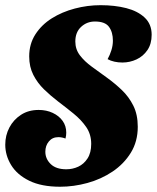

<svg xmlns="http://www.w3.org/2000/svg" viewBox="-20 -700 605 741"><path d="M212 20.7Q140 20.7 92.8 -2.5Q45.7 -25.7 23 -63Q0.3 -100.3 0.3 -141.7Q0.3 -177.7 16.3 -208Q32.3 -238.3 61.2 -257Q90 -275.7 129.3 -275.7Q159.3 -275.7 183.5 -264.3Q207.7 -253 221.7 -233.5Q235.7 -214 235.7 -188Q235.7 -183 235 -177Q234.3 -171 232.7 -165.3Q226 -168 219 -169.3Q212 -170.7 205.3 -170.7Q182.3 -170.7 168.7 -154.3Q155 -138 155 -114.3Q155 -87 175.7 -66.8Q196.3 -46.7 236 -46.7Q260.3 -46.7 282 -56.7Q303.7 -66.7 317.8 -88.5Q332 -110.3 332 -144.7Q332 -181.7 312.7 -209.7Q293.3 -237.7 264 -261.5Q234.7 -285.3 203 -309.3Q174.7 -331 149.7 -355.3Q124.7 -379.7 108.7 -410.8Q92.7 -442 92.7 -482.3Q92.7 -530.3 116.5 -567.3Q140.3 -604.3 179.8 -629.2Q219.3 -654 268.5 -667Q317.7 -680 368.3 -680Q422.7 -680 467.2 -668.7Q511.7 -657.3 538.5 -632Q565.3 -606.7 565.3 -566Q565.3 -530.7 549 -506.7Q532.7 -482.7 506.8 -470.7Q481 -458.7 452.3 -458.7Q436.3 -458.7 421.5 -462Q406.7 -465.3 395.3 -471.7Q404.3 -488 410 -506.5Q415.7 -525 415.7 -543Q415.7 -575.7 400.7 -596.3Q385.7 -617 346.3 -617Q315.3 -617 293 -596.3Q270.7 -575.7 270.7 -539.7Q270.7 -509.7 288.5 -486.3Q306.3 -463 334.2 -442.7Q362 -422.3 392.7 -400.3Q422.7 -378.7 450 -352.7Q477.3 -326.7 494.5 -292.3Q511.7 -258 511.7 -210.7Q511.7 -154 485 -110.7Q458.3 -67.3 414.3 -37.8Q370.3 -8.3 317.3 6.2Q264.3 20.7 212 20.7Z"/></svg>

Font: Sansita Swashed Light
Style: Regular
Weight: 300
Designer: Pablo Cosgaya
Foundry: Omnibus-Type
Version: Version 1.003